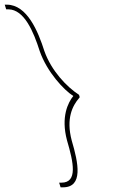

<svg xmlns="http://www.w3.org/2000/svg" viewBox="-182 -688 507 822"><path d="M-145.6 -648H-155.6L-161.7 -668H-151.7C-66.4 -667 -19.2 -555 8.1 -469C37.8 -385 103.9 -316 156.3 -282L159.3 -272L157.3 -269C127.7 -235 100.5 -180 124.9 -87C153.6 10 175.4 114 87.4 114H77.4L71.2 94H81.2C151.2 94 132.9 8 104.9 -87C78 -188 109.4 -249 131.8 -277C92.2 -302 19.6 -379 -11.9 -469C-38.6 -553 -78.3 -647 -145.6 -648Z"/></svg>

Font: Nordica Plus
Style: NordicaClassicUltLtCondOpObl
Weight: 300
Version: Version 1.01